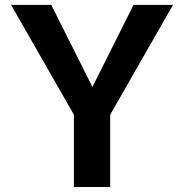

<svg xmlns="http://www.w3.org/2000/svg" viewBox="-20 -750 737 770"><path d="M24.4 -730.5H185.5L349.6 -403.3H351.6L515.6 -730.5H673.8L421.9 -290V0H276.4V-290Z"/></svg>

Font: GenEi M Gothic v2 Bold
Style: Regular
Weight: 700
Version: Version 2.0